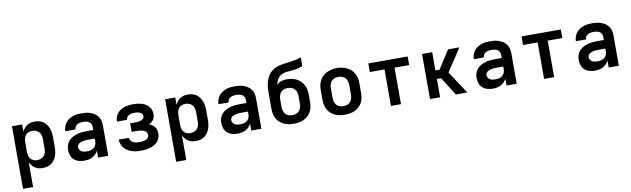

<svg xmlns="http://www.w3.org/2000/svg" viewBox="-50 -1376 7300 2222"><g transform="rotate(-10 3600.0 -265.0)"><path d="M81 205V-530H200V-444Q210 -465 224.5 -483.5Q239 -502 259 -515Q279 -528 302 -533Q325 -538 349 -538Q376 -538 402 -531.5Q428 -525 449.5 -509.5Q471 -494 486.5 -472Q502 -450 511 -425Q520 -400 523.5 -373.5Q527 -347 527 -320V-210Q527 -183 523.5 -156.5Q520 -130 511 -105Q502 -80 486.5 -58Q471 -36 449.5 -20.5Q428 -5 402 1.5Q376 8 349 8Q325 8 302 3Q279 -2 259 -15Q239 -28 224.5 -46.5Q210 -65 200 -86V205ZM301 -93Q323 -93 345 -101Q367 -109 382 -126Q397 -143 402.5 -165Q408 -187 408 -210V-320Q408 -343 402.5 -365Q397 -387 382 -404Q367 -421 345 -429Q323 -437 301 -437Q279 -437 258 -428.5Q237 -420 223.5 -403Q210 -386 205 -364Q200 -342 200 -320V-210Q200 -188 205 -166Q210 -144 223.5 -127Q237 -110 258 -101.5Q279 -93 301 -93Z M839 8Q806 8 774.5 -0.5Q743 -9 719 -30Q695 -51 684 -82Q673 -113 673 -145Q673 -174 681.5 -202Q690 -230 709.5 -252Q729 -274 754.5 -288Q780 -302 807.5 -310Q835 -318 864 -321Q893 -324 922 -324H1000V-362Q1000 -380 991.5 -396Q983 -412 967.5 -421.5Q952 -431 934 -434Q916 -437 898 -437Q881 -437 864 -434Q847 -431 832 -422.5Q817 -414 807.5 -398.5Q798 -383 798 -366H679Q679 -366 679 -366Q679 -366 679 -366Q679 -392 687.5 -417.5Q696 -443 711.5 -463.5Q727 -484 749 -499Q771 -514 795.5 -523Q820 -532 846 -535Q872 -538 898 -538Q925 -538 951.5 -535Q978 -532 1003.5 -523Q1029 -514 1051.5 -499Q1074 -484 1089.5 -462.5Q1105 -441 1112 -415Q1119 -389 1119 -362V0H1000V-81Q989 -59 971.5 -41.5Q954 -24 932.5 -12.5Q911 -1 887 3.5Q863 8 839 8ZM886 -93Q907 -93 928 -97.5Q949 -102 966 -115Q983 -128 991.5 -148Q1000 -168 1000 -189V-223H922Q908 -223 894.5 -222.5Q881 -222 868 -219.5Q855 -217 842 -213Q829 -209 817.5 -202Q806 -195 799 -183Q792 -171 792 -158Q792 -142 801 -127.5Q810 -113 824 -105.5Q838 -98 854 -95.5Q870 -93 886 -93Z M1502 8Q1475 8 1448.5 5Q1422 2 1396 -6.5Q1370 -15 1347 -29Q1324 -43 1307 -64Q1290 -85 1280.5 -110.5Q1271 -136 1271 -163H1390Q1390 -145 1402 -129.5Q1414 -114 1430.5 -106Q1447 -98 1465.5 -95.5Q1484 -93 1502 -93Q1515 -93 1527 -94Q1539 -95 1551 -97Q1563 -99 1574.5 -103.5Q1586 -108 1595.5 -115.5Q1605 -123 1610.5 -134Q1616 -145 1616 -157Q1616 -170 1610.5 -181.5Q1605 -193 1595.5 -201Q1586 -209 1574 -213.5Q1562 -218 1550 -220.5Q1538 -223 1525.5 -224Q1513 -225 1500 -225H1434V-326H1500Q1511 -326 1521.5 -327Q1532 -328 1542.5 -330Q1553 -332 1563 -336Q1573 -340 1581.5 -346.5Q1590 -353 1595 -363Q1600 -373 1600 -383Q1600 -383 1600 -383Q1600 -383 1600 -383Q1600 -394 1595 -403Q1590 -412 1581.5 -418.5Q1573 -425 1563.5 -428.5Q1554 -432 1544 -434Q1534 -436 1523.5 -436.5Q1513 -437 1503 -437Q1486 -437 1470 -434.5Q1454 -432 1439.5 -424.5Q1425 -417 1415.5 -403Q1406 -389 1406 -373Q1406 -373 1406 -373Q1406 -373 1406 -372H1287Q1287 -373 1287 -373.5Q1287 -374 1287 -374Q1287 -400 1295.5 -424.5Q1304 -449 1319.5 -468.5Q1335 -488 1357 -502Q1379 -516 1403 -524Q1427 -532 1452 -535Q1477 -538 1503 -538Q1528 -538 1552.5 -535.5Q1577 -533 1601 -526Q1625 -519 1647 -507Q1669 -495 1685.5 -476.5Q1702 -458 1710.5 -434Q1719 -410 1719 -385Q1719 -368 1715 -351Q1711 -334 1700.5 -319.5Q1690 -305 1676 -294.5Q1662 -284 1647 -277Q1665 -269 1682 -257.5Q1699 -246 1711.5 -230.5Q1724 -215 1729.5 -195Q1735 -175 1735 -155Q1735 -129 1726 -103Q1717 -77 1699 -57.5Q1681 -38 1657 -25Q1633 -12 1607.5 -4.5Q1582 3 1555.5 5.5Q1529 8 1502 8Z M1881 205V-530H2000V-444Q2010 -465 2024.5 -483.5Q2039 -502 2059 -515Q2079 -528 2102 -533Q2125 -538 2149 -538Q2176 -538 2202 -531.5Q2228 -525 2249.5 -509.5Q2271 -494 2286.5 -472Q2302 -450 2311 -425Q2320 -400 2323.5 -373.5Q2327 -347 2327 -320V-210Q2327 -183 2323.5 -156.5Q2320 -130 2311 -105Q2302 -80 2286.5 -58Q2271 -36 2249.5 -20.5Q2228 -5 2202 1.5Q2176 8 2149 8Q2125 8 2102 3Q2079 -2 2059 -15Q2039 -28 2024.5 -46.5Q2010 -65 2000 -86V205ZM2101 -93Q2123 -93 2145 -101Q2167 -109 2182 -126Q2197 -143 2202.5 -165Q2208 -187 2208 -210V-320Q2208 -343 2202.5 -365Q2197 -387 2182 -404Q2167 -421 2145 -429Q2123 -437 2101 -437Q2079 -437 2058 -428.5Q2037 -420 2023.5 -403Q2010 -386 2005 -364Q2000 -342 2000 -320V-210Q2000 -188 2005 -166Q2010 -144 2023.5 -127Q2037 -110 2058 -101.5Q2079 -93 2101 -93Z M2639 8Q2606 8 2574.5 -0.5Q2543 -9 2519 -30Q2495 -51 2484 -82Q2473 -113 2473 -145Q2473 -174 2481.5 -202Q2490 -230 2509.5 -252Q2529 -274 2554.5 -288Q2580 -302 2607.5 -310Q2635 -318 2664 -321Q2693 -324 2722 -324H2800V-362Q2800 -380 2791.5 -396Q2783 -412 2767.5 -421.5Q2752 -431 2734 -434Q2716 -437 2698 -437Q2681 -437 2664 -434Q2647 -431 2632 -422.5Q2617 -414 2607.5 -398.5Q2598 -383 2598 -366H2479Q2479 -366 2479 -366Q2479 -366 2479 -366Q2479 -392 2487.5 -417.5Q2496 -443 2511.5 -463.5Q2527 -484 2549 -499Q2571 -514 2595.5 -523Q2620 -532 2646 -535Q2672 -538 2698 -538Q2725 -538 2751.5 -535Q2778 -532 2803.5 -523Q2829 -514 2851.5 -499Q2874 -484 2889.5 -462.5Q2905 -441 2912 -415Q2919 -389 2919 -362V0H2800V-81Q2789 -59 2771.5 -41.5Q2754 -24 2732.5 -12.5Q2711 -1 2687 3.5Q2663 8 2639 8ZM2686 -93Q2707 -93 2728 -97.5Q2749 -102 2766 -115Q2783 -128 2791.5 -148Q2800 -168 2800 -189V-223H2722Q2708 -223 2694.5 -222.5Q2681 -222 2668 -219.5Q2655 -217 2642 -213Q2629 -209 2617.5 -202Q2606 -195 2599 -183Q2592 -171 2592 -158Q2592 -142 2601 -127.5Q2610 -113 2624 -105.5Q2638 -98 2654 -95.5Q2670 -93 2686 -93Z M3300 8Q3270 8 3240.5 3Q3211 -2 3184 -14.5Q3157 -27 3134.5 -47.5Q3112 -68 3098 -94.5Q3084 -121 3078.5 -150.5Q3073 -180 3073 -210V-295Q3073 -309 3073 -323Q3073 -337 3073 -351Q3073 -385 3073.5 -419Q3074 -453 3079.5 -487Q3085 -521 3097.5 -553Q3110 -585 3131 -611.5Q3152 -638 3181.5 -656Q3211 -674 3244 -683.5Q3277 -693 3311 -696.5Q3345 -700 3379 -704.5Q3413 -709 3446 -716.5Q3479 -724 3511 -735V-634Q3489 -623 3465.5 -616.5Q3442 -610 3417.5 -606.5Q3393 -603 3368 -602Q3343 -601 3318.5 -597.5Q3294 -594 3271 -585Q3248 -576 3230 -558.5Q3212 -541 3202.5 -518Q3193 -495 3189 -470Q3201 -482 3214.5 -490.5Q3228 -499 3243 -504Q3258 -509 3274 -511Q3290 -513 3306 -513Q3335 -513 3364.5 -507.5Q3394 -502 3420 -489Q3446 -476 3467.5 -455Q3489 -434 3502.5 -408Q3516 -382 3521.5 -353Q3527 -324 3527 -295V-210Q3527 -180 3521.5 -150.5Q3516 -121 3502 -94.5Q3488 -68 3465.5 -47.5Q3443 -27 3416 -14.5Q3389 -2 3359.5 3Q3330 8 3300 8ZM3300 -93Q3323 -93 3345 -100.5Q3367 -108 3381.5 -125.5Q3396 -143 3402 -165Q3408 -187 3408 -210V-295Q3408 -317 3402.5 -339.5Q3397 -362 3382 -379Q3367 -396 3345.5 -404Q3324 -412 3301 -412Q3301 -412 3301 -412Q3301 -412 3301 -412Q3278 -412 3256 -404.5Q3234 -397 3219 -380Q3204 -363 3198 -340.5Q3192 -318 3192 -295V-210Q3192 -187 3198 -165Q3204 -143 3218.5 -125.5Q3233 -108 3255 -100.5Q3277 -93 3300 -93Z M3900 8Q3870 8 3840.5 3Q3811 -2 3784 -14.5Q3757 -27 3734.5 -47.5Q3712 -68 3698 -94.5Q3684 -121 3678.5 -150.5Q3673 -180 3673 -210V-320Q3673 -350 3678.5 -379.5Q3684 -409 3698 -435.5Q3712 -462 3734.5 -482.5Q3757 -503 3784 -515.5Q3811 -528 3840.5 -534.5Q3870 -541 3900 -541Q3930 -541 3959.5 -534.5Q3989 -528 4016 -515.5Q4043 -503 4065.5 -482.5Q4088 -462 4102 -435.5Q4116 -409 4121.5 -379.5Q4127 -350 4127 -320V-210Q4127 -180 4121.5 -150.5Q4116 -121 4102 -94.5Q4088 -68 4065.5 -47.5Q4043 -27 4016 -14.5Q3989 -2 3959.5 3Q3930 8 3900 8ZM3900 -93Q3923 -93 3945 -100.5Q3967 -108 3981.5 -125.5Q3996 -143 4002 -165Q4008 -187 4008 -210V-320Q4008 -343 4002 -365.5Q3996 -388 3981 -405Q3966 -422 3943.5 -429.5Q3921 -437 3899 -437Q3876 -437 3854.5 -429Q3833 -421 3818 -404Q3803 -387 3797.5 -365Q3792 -343 3792 -320V-210Q3792 -187 3798 -165Q3804 -143 3818.5 -125.5Q3833 -108 3855 -100.5Q3877 -93 3900 -93Z M4441 0V-429H4269V-530H4731V-429H4559V0Z M4900 0V-530H5019V-315H5068L5205 -530H5339L5164 -265L5339 0H5205L5068 -215H5019V0Z M5639 8Q5606 8 5574.5 -0.5Q5543 -9 5519 -30Q5495 -51 5484 -82Q5473 -113 5473 -145Q5473 -174 5481.5 -202Q5490 -230 5509.5 -252Q5529 -274 5554.5 -288Q5580 -302 5607.5 -310Q5635 -318 5664 -321Q5693 -324 5722 -324H5800V-362Q5800 -380 5791.5 -396Q5783 -412 5767.5 -421.5Q5752 -431 5734 -434Q5716 -437 5698 -437Q5681 -437 5664 -434Q5647 -431 5632 -422.5Q5617 -414 5607.5 -398.5Q5598 -383 5598 -366H5479Q5479 -366 5479 -366Q5479 -366 5479 -366Q5479 -392 5487.5 -417.5Q5496 -443 5511.5 -463.5Q5527 -484 5549 -499Q5571 -514 5595.5 -523Q5620 -532 5646 -535Q5672 -538 5698 -538Q5725 -538 5751.5 -535Q5778 -532 5803.5 -523Q5829 -514 5851.5 -499Q5874 -484 5889.5 -462.5Q5905 -441 5912 -415Q5919 -389 5919 -362V0H5800V-81Q5789 -59 5771.5 -41.5Q5754 -24 5732.5 -12.5Q5711 -1 5687 3.5Q5663 8 5639 8ZM5686 -93Q5707 -93 5728 -97.5Q5749 -102 5766 -115Q5783 -128 5791.5 -148Q5800 -168 5800 -189V-223H5722Q5708 -223 5694.5 -222.5Q5681 -222 5668 -219.5Q5655 -217 5642 -213Q5629 -209 5617.5 -202Q5606 -195 5599 -183Q5592 -171 5592 -158Q5592 -142 5601 -127.5Q5610 -113 5624 -105.5Q5638 -98 5654 -95.5Q5670 -93 5686 -93Z M6241 0V-429H6069V-530H6531V-429H6359V0Z M6839 8Q6806 8 6774.5 -0.5Q6743 -9 6719 -30Q6695 -51 6684 -82Q6673 -113 6673 -145Q6673 -174 6681.5 -202Q6690 -230 6709.5 -252Q6729 -274 6754.5 -288Q6780 -302 6807.5 -310Q6835 -318 6864 -321Q6893 -324 6922 -324H7000V-362Q7000 -380 6991.5 -396Q6983 -412 6967.5 -421.5Q6952 -431 6934 -434Q6916 -437 6898 -437Q6881 -437 6864 -434Q6847 -431 6832 -422.5Q6817 -414 6807.5 -398.5Q6798 -383 6798 -366H6679Q6679 -366 6679 -366Q6679 -366 6679 -366Q6679 -392 6687.5 -417.5Q6696 -443 6711.5 -463.5Q6727 -484 6749 -499Q6771 -514 6795.5 -523Q6820 -532 6846 -535Q6872 -538 6898 -538Q6925 -538 6951.5 -535Q6978 -532 7003.5 -523Q7029 -514 7051.5 -499Q7074 -484 7089.5 -462.5Q7105 -441 7112 -415Q7119 -389 7119 -362V0H7000V-81Q6989 -59 6971.5 -41.5Q6954 -24 6932.5 -12.5Q6911 -1 6887 3.5Q6863 8 6839 8ZM6886 -93Q6907 -93 6928 -97.5Q6949 -102 6966 -115Q6983 -128 6991.5 -148Q7000 -168 7000 -189V-223H6922Q6908 -223 6894.5 -222.5Q6881 -222 6868 -219.5Q6855 -217 6842 -213Q6829 -209 6817.5 -202Q6806 -195 6799 -183Q6792 -171 6792 -158Q6792 -142 6801 -127.5Q6810 -113 6824 -105.5Q6838 -98 6854 -95.5Q6870 -93 6886 -93Z"/></g></svg>

Font: Iosevka Curly Extended
Style: Bold
Weight: 700
Width: 7
Monospace: yes
Designer: Belleve Invis
Foundry: Belleve Invis
Version: Version 11.1.0; ttfautohint (v1.8.3)